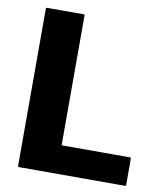

<svg xmlns="http://www.w3.org/2000/svg" viewBox="-80 -766 710 831"><g transform="rotate(10 275.0 -350.0)"><path d="M60 -700H220Q225 -700 225 -695V-125H525Q530 -125 530 -120V-5Q530 0 525 0H60Q55 0 55 -5V-695Q55 -700 60 -700Z"/></g></svg>

Font: MFEK Sans
Style: Bold
Weight: 700
Designer: Owen Earl
Foundry: indestructible type*
Version: Version 0.001; ttfautohint (v1.8.4.7-5d5b)